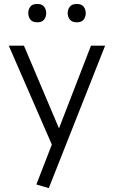

<svg xmlns="http://www.w3.org/2000/svg" viewBox="-20 -762 582 982"><path d="M229.5 200.2 166 181.6 245.1 -22.5 24.9 -528.3H102.5L281.7 -105.5L445.3 -528.3H517.6ZM373 -647.9Q348.1 -647.9 337.2 -661.9Q326.2 -675.8 326.2 -694.8Q326.2 -713.4 336.9 -727.5Q347.7 -741.7 373 -741.7Q397.5 -741.7 408 -727.5Q418.5 -713.4 418.5 -694.8Q418.5 -675.8 408 -661.9Q397.5 -647.9 373 -647.9ZM170.4 -647.9Q146 -647.9 135.3 -662.1Q124.5 -676.3 124.5 -694.8Q124.5 -713.4 134.8 -727.5Q145 -741.7 170.4 -741.7Q195.3 -741.7 205.8 -727.5Q216.3 -713.4 216.3 -694.8Q216.3 -675.8 205.8 -661.9Q195.3 -647.9 170.4 -647.9Z"/></svg>

Font: Comme Light
Style: Regular
Weight: 300
Version: Version 1.000;gftools[0.9.27]